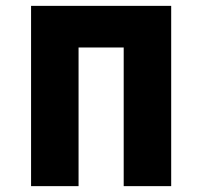

<svg xmlns="http://www.w3.org/2000/svg" viewBox="-20 -635 690 655"><path d="M86 0V-615H564V0H402V-473H248V0Z"/></svg>

Font: Martian Mono SemiCondensed
Style: Bold
Weight: 700
Width: 4
Designer: Roman Shamin
Foundry: Evil Martians
Version: Version 1.000